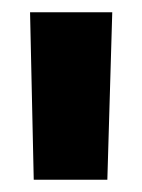

<svg xmlns="http://www.w3.org/2000/svg" viewBox="-20 -720 232 313"><path d="M35 -427 29 -700H163L155 -427Z"/></svg>

Font: Georama SemiCondensed
Style: Bold
Weight: 700
Width: 4
Designer: Jean-Baptiste Levee
Foundry: Production Type
Version: Version 1.000